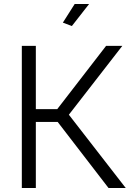

<svg xmlns="http://www.w3.org/2000/svg" viewBox="-20 -939 674 959"><path d="M339 -809 294 -826 353 -919H425ZM89 0V-710H159V-394H266L510 -710H591L324 -366L608 0H522L268 -330H159V0Z"/></svg>

Font: Raleway-v4020
Style: Regular
Weight: 400
Designer: Matt McInerney, Pablo Impallari, Rodrigo Fuenzalida
Foundry: Matt McInerney, Pablo Impallari, Rodrigo Fuenzalida
Version: Version 4.020;PS 004.020;hotconv 1.0.88;makeotf.lib2.5.64775